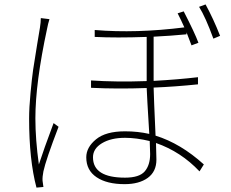

<svg xmlns="http://www.w3.org/2000/svg" viewBox="-20 -813 1040 866"><path d="M164.1 -731.4 203.1 -726.6Q196.3 -705.1 192.4 -683.6Q139.6 -438.5 139.6 -279.3Q139.6 -183.6 155.3 -71.3Q176.8 -137.7 221.7 -257.8L244.1 -241.2Q186.5 -90.8 175.8 -40Q170.9 -15.6 171.9 2Q171.9 5.9 175.8 30.3L144.5 33.2Q111.3 -91.8 111.3 -278.3Q111.3 -327.1 117.7 -394Q124 -460.9 129.4 -498.5Q134.8 -536.1 147.5 -612.3L160.2 -688.5Q164.1 -712.9 164.1 -731.4ZM657.2 -118.2Q657.2 -124 655.3 -176.8Q594.7 -191.4 543.9 -191.4Q480.5 -191.4 439.9 -167Q399.4 -142.6 399.4 -103.5Q399.4 -11.7 543.9 -11.7Q608.4 -11.7 632.8 -40Q657.2 -68.4 657.2 -118.2ZM873 -464.8V-432.6Q769.5 -421.9 672.9 -418Q673.8 -375 681.6 -201.2Q794.9 -166 899.4 -71.3L879.9 -40Q795.9 -128.9 683.6 -168Q685.5 -105.5 685.5 -92.8Q685.5 -39.1 646.5 -10.7Q607.4 17.6 542 17.6Q461.9 17.6 415.5 -13.7Q369.1 -44.9 369.1 -103.5Q369.1 -148.4 413.1 -184.6Q457 -220.7 543.9 -220.7Q601.6 -220.7 653.3 -209Q642.6 -383.8 641.6 -416Q508.8 -411.1 390.6 -417V-450.2Q502.9 -442.4 641.6 -447.3V-452.1V-646.5Q503.9 -641.6 407.2 -646.5V-677.7Q593.8 -662.1 811.5 -689.5Q794.9 -726.6 781.2 -752.9L808.6 -761.7Q858.4 -665 875 -620.1L843.8 -608.4Q834 -635.7 821.3 -667V-658.2Q751 -651.4 672.9 -647.5V-455.1V-448.2Q781.2 -454.1 873 -464.8ZM877.9 -782.2 907.2 -793Q942.4 -728.5 972.7 -651.4L942.4 -638.7Q907.2 -735.4 877.9 -782.2Z"/></svg>

Font: Gen Shin Gothic ExtraLight
Style: Regular
Weight: 100
Designer: [Source Han Sans]
Ryoko NISHIZUKA  (kana & ideographs); Paul D. Hunt (Latin, Greek & Cyrillic); Wenlong ZHANG  (bopomofo
Version: Version 1.002.20150607